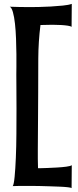

<svg xmlns="http://www.w3.org/2000/svg" viewBox="-20 -859 402 994"><path d="M30.3 -824.2Q55.7 -823.2 81.5 -822.8Q107.4 -822.3 132.8 -822.3Q150.4 -822.3 180.2 -822.8Q210 -823.2 242.7 -825.2Q275.4 -827.1 305.2 -830.1Q335 -833 351.6 -838.9L350.6 -719.7Q346.7 -723.6 330.6 -726.1Q314.5 -728.5 295.9 -729.5Q277.3 -730.5 260.7 -730.5Q244.1 -730.5 238.3 -730.5Q225.6 -730.5 213.9 -730Q202.1 -729.5 189.5 -729.5Q178.7 -643.6 178.2 -556.2Q177.7 -468.8 177.7 -381.8Q177.7 -307.6 176.8 -233.4Q175.8 -159.2 175.8 -85Q175.8 -60.5 175.8 -36.6Q175.8 -12.7 176.8 11.7H191.4Q200.2 11.7 224.1 10.7Q248 9.8 274.4 8.3Q300.8 6.8 323.2 3.9Q345.7 1 351.6 -3.9L350.6 115.2Q348.6 112.3 331.5 110.4Q314.5 108.4 290 107.4Q265.6 106.4 237.3 105.5Q209 104.5 184.1 104Q159.2 103.5 141.1 103.5Q123 103.5 119.1 103.5Q100.6 103.5 82.5 103.5Q64.5 103.5 45.9 104.5Q51.8 96.7 55.7 56.2Q59.6 15.6 62 -42Q64.5 -99.6 64.9 -167Q65.4 -234.4 65.4 -295.9Q65.4 -357.4 64.9 -405.8Q64.5 -454.1 64.5 -473.6Q64.5 -483.4 64.9 -512.2Q65.4 -541 64.9 -579.1Q64.5 -617.2 63 -658.7Q61.5 -700.2 57.6 -735.8Q53.7 -771.5 46.9 -795.9Q40 -820.3 30.3 -824.2Z"/></svg>

Font: Cherry Cream Soda
Style: Regular
Weight: 400
Designer: Font Diner, Inc
Foundry: Font Diner, Inc
Version: Version 1.000